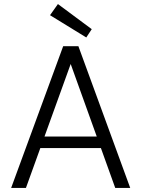

<svg xmlns="http://www.w3.org/2000/svg" viewBox="-20 -928 698 948"><path d="M35 0 292 -700H367L623 0H549L329 -612L108 0ZM149 -197 169 -254H486L507 -197ZM406 -743 227 -853 266 -908 433 -784Z"/></svg>

Font: DM Sans 9pt Light
Style: Regular
Weight: 300
Version: Version 4.004;gftools[0.9.30]